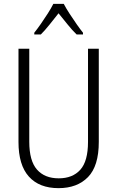

<svg xmlns="http://www.w3.org/2000/svg" viewBox="-20 -967 609 997"><path d="M493 -230Q493 -105 437 -47.5Q381 10 284 10Q184 10 130 -50Q76 -110 76 -230V-714H132V-231Q132 -132 172 -86.5Q212 -41 285 -41Q357 -41 397 -85.5Q437 -130 437 -230V-714H493ZM311 -947Q323 -924 341.5 -895.5Q360 -867 379 -840Q398 -813 411 -797V-788H378Q355 -810 331 -840Q307 -870 284 -898Q262 -870 237.5 -839.5Q213 -809 192 -788H158V-797Q174 -817 192.5 -843.5Q211 -870 228.5 -897.5Q246 -925 257 -947Z"/></svg>

Font: Noto Sans Lao Condensed Light
Style: Regular
Weight: 300
Width: 3
Designer: Monotype Design Team
Foundry: Monotype Imaging Inc.
Version: Version 2.003; ttfautohint (v1.8.4.7-5d5b)